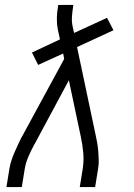

<svg xmlns="http://www.w3.org/2000/svg" viewBox="-20 -755 540 775"><path d="M6 0 18 -74Q21 -92 27 -110Q33 -128 41 -145.5Q49 -163 57 -180.5Q65 -198 75 -215L239 -517L235 -539L134 -493L109 -543L222 -596L213 -638Q209 -659 209.5 -682Q210 -705 214 -728L215 -735H276L275 -728Q272 -708 270.5 -688Q269 -668 273 -649L279 -622L412 -683L438 -633L291 -565L365 -215Q369 -198 372 -180.5Q375 -163 376.5 -145.5Q378 -128 378.5 -110Q379 -92 376 -74L364 0H302L314 -74Q319 -107 316 -139.5Q313 -172 306 -204L258 -431L128 -189Q126 -185 123.5 -180.5Q121 -176 119 -172H118V-171Q105 -147 94.5 -122.5Q84 -98 80 -74L68 0Z"/></svg>

Font: Iosevka Curly Slab Light
Style: Italic
Weight: 300
Italic angle: -9°
Monospace: yes
Designer: Belleve Invis
Foundry: Belleve Invis
Version: Version 22.1.2; ttfautohint (v1.8.4)